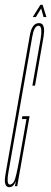

<svg xmlns="http://www.w3.org/2000/svg" viewBox="-48 -774 213 798"><path d="M-9 4Q-14.5 4 -18.5 1.5Q-33 -8 -25 -51Q-15.5 -106 26 -342Q67.5 -578 76.2 -628Q85 -678 114 -678Q120.5 -678 125.5 -675Q140 -665 133 -621.5Q123 -565 97.5 -418H86.5Q111.5 -560 121 -613.5Q128.5 -659.5 116.5 -666Q114.5 -667 112 -667Q94 -667 86 -621Q78 -575 37 -342Q-4 -109 -13 -58Q-21 -13 -10 -7.5Q-8.5 -7 -7 -7Q2.5 -7 10.2 -19.5Q18 -32 32.5 -112L62 -279H43L45 -291H75L23.5 0H14L18 -21Q7.5 4 -9 4ZM88 -703 120 -754H129L145 -703H133L123 -739L101 -703Z"/></svg>

Font: Anybody UltraCondensed Thin
Style: Italic
Weight: 100
Width: 1
Italic angle: -10°
Designer: Tyler Finck
Foundry: Etcetera Type Company
Version: Version 1.010; ttfautohint (v1.8.3) -l 8 -r 50 -G 200 -x 14 